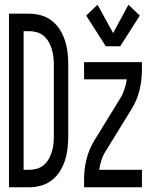

<svg xmlns="http://www.w3.org/2000/svg" viewBox="-20 -793 640 813"><path d="M18 0V-735H104Q129 -735 154 -728Q179 -721 199.5 -705Q220 -689 233.5 -667.5Q247 -646 255 -621.5Q263 -597 266 -571.5Q269 -546 269 -521V-215Q269 -189 266 -163.5Q263 -138 255 -113.5Q247 -89 233.5 -67.5Q220 -46 199.5 -30Q179 -14 154 -7Q129 0 104 0ZM104 -74Q120 -74 136 -78.5Q152 -83 165 -94Q178 -105 186 -119Q194 -133 199 -149Q204 -165 206 -181.5Q208 -198 208 -215V-521Q208 -537 206 -553.5Q204 -570 199 -586Q194 -602 186 -616Q178 -630 165 -641Q152 -652 136 -656.5Q120 -661 104 -661H80V-74ZM489 -597H428L345 -727L393 -773L459 -653L524 -773L572 -727ZM336 0V-33Q336 -77 346.5 -119.5Q357 -162 380 -199L490 -378Q491 -379 491.5 -380Q492 -381 493 -382Q502 -400 508 -418.5Q514 -437 517 -457H336V-530H581V-497Q581 -453 570.5 -410.5Q560 -368 537 -331L427 -152Q416 -135 409.5 -114.5Q403 -94 400 -74H581V0Z"/></svg>

Font: Iosevka Curly Extended
Style: Regular
Weight: 400
Width: 7
Monospace: yes
Designer: Belleve Invis
Foundry: Belleve Invis
Version: Version 11.1.0; ttfautohint (v1.8.3)